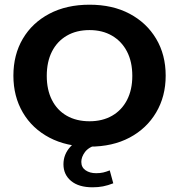

<svg xmlns="http://www.w3.org/2000/svg" viewBox="-20 -614 762 817"><path d="M361 10Q263 10 190 -28.5Q117 -67 77 -135.5Q37 -204 37 -292Q37 -381 77 -449Q117 -517 190 -555.5Q263 -594 361 -594Q459 -594 531.5 -555.5Q604 -517 644.5 -449Q685 -381 685 -292Q685 -204 644.5 -135.5Q604 -67 531.5 -28.5Q459 10 361 10ZM361 -98Q416 -98 457 -121.5Q498 -145 520.5 -188.5Q543 -232 543 -291Q543 -351 520.5 -394.5Q498 -438 457 -462Q416 -486 361 -486Q305 -486 264 -462Q223 -438 201 -394.5Q179 -351 179 -291Q179 -232 201 -188.5Q223 -145 264 -121.5Q305 -98 361 -98ZM374 183Q315 183 282.5 156Q250 129 250 85Q250 43 279 11Q308 -21 359 -37L396 0Q357 12 341.5 33Q326 54 326 75Q326 98 344 110.5Q362 123 389 123Q406 123 419 120Q432 117 447 111L462 166Q439 175 418.5 179Q398 183 374 183Z"/></svg>

Font: Rokkitt
Style: Bold
Weight: 700
Designer: Vernon Adams
Foundry: Vernon Adams
Version: Version 3.103